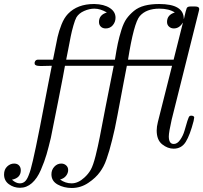

<svg xmlns="http://www.w3.org/2000/svg" viewBox="-45 -726 1008 952"><path d="M-24.9 139.2Q-24.9 114.3 -9.5 99.6Q5.9 85 24.9 85Q41 85 49.6 94.5Q58.1 104 58.1 118.2Q58.1 156.2 14.2 165Q34.2 183.1 53.2 183.1Q67.4 183.1 77.6 174.6Q87.9 166 95.9 146Q104 126 107.4 112.5Q110.8 99.1 118.2 69.8Q130.4 18.1 153.6 -99.4Q176.8 -216.8 193.8 -308.1L211.9 -399.9Q205.1 -399.9 190.4 -399.4Q175.8 -398.9 168.9 -398.9H153.8Q128.9 -398.9 127 -409.2Q125 -415 128.9 -422.1Q132.8 -429.2 142.1 -430.2H169.9H217.8Q233.9 -513.2 240.5 -542.5Q247.1 -571.8 260 -604.5Q272.9 -637.2 292 -657.2Q338.9 -706.1 420.9 -706.1H422.9Q470.7 -705.1 499.3 -686.5Q527.8 -668 527.8 -638.2Q527.8 -617.2 514.4 -601.1Q501 -585 479 -585Q463.9 -585 454.8 -594Q445.8 -603 445.8 -617.2Q445.8 -652.3 484.9 -664.1Q452.6 -683.1 422.9 -683.1Q397.9 -683.1 372.1 -671.6Q346.2 -660.2 334 -640.1Q327.1 -627.9 319.1 -599.9Q311 -571.8 305.9 -546.4Q300.8 -521 293.5 -482.4Q286.1 -443.8 283.2 -430.2H524.9Q532.7 -480 539.3 -511Q545.9 -542 556.9 -577.4Q567.9 -612.8 582.5 -633.3Q597.2 -653.8 619.1 -671.9Q641.1 -689.9 672.1 -698Q703.1 -706.1 744.1 -706.1Q866.2 -706.1 866.2 -632.8H867.2Q877 -677.7 880.9 -685.8Q884.8 -693.8 898.9 -693.8H922.9Q942.9 -693.8 942.9 -681.2Q942.9 -678.2 941.4 -673.1Q939.9 -668 939.9 -667L806.2 -132.8Q792 -69.8 792 -49.8Q792 -11.7 816.9 -12.2Q834 -12.2 848.4 -32.7Q862.8 -53.2 869.9 -78.1Q877 -103 884 -126Q891.1 -148.9 896 -150.9Q900.9 -153.8 908.9 -151.9Q917 -149.9 918 -144L915 -126Q897 -56.2 876 -22.5Q855 11.2 815.9 11.2Q786.1 11.2 759 -10.5Q731.9 -32.2 731.9 -79.1Q731.9 -97.2 737.8 -121.1L808.1 -399.9H584Q577.1 -364.7 567.1 -311.8Q557.1 -258.8 551.5 -229Q545.9 -199.2 537.8 -156.5Q529.8 -113.8 524.4 -88.9Q519 -64 511 -32Q502.9 0 497.1 20Q491.2 40 483.6 62Q476.1 84 468 98.9Q460 113.8 451.2 126Q430.2 155.8 392.6 180.9Q355 206.1 311 206.1Q272 206.1 241 189Q210 171.9 210 138.2Q210 116.2 224.4 100.6Q238.8 85 258.8 85Q272.9 85 283 94Q293 103 293 117.2Q293 132.3 282.5 145.8Q272 159.2 252.9 164.1Q278.8 183.1 310.1 183.1Q342.3 183.1 373 154.8Q393.1 136.7 405 115.5Q417 94.2 429 46.6Q440.9 -1 449.5 -45.4Q458 -89.8 478.5 -195.8Q499 -301.8 519 -399.9H276.9V-398.9Q272.9 -373 242.9 -221.4Q212.9 -69.8 207 -42Q195.8 4.9 185.8 39.6Q175.8 74.2 157.5 116.7Q139.2 159.2 113 182.1Q86.9 205.1 54.2 205.1Q23.4 205.1 -0.7 187.5Q-24.9 169.9 -24.9 139.2ZM589.8 -430.2H815.9L861.8 -612.8H860.8Q843.8 -585 816.9 -585Q802.7 -585 793 -594Q783.2 -603 783.2 -617.2Q783.2 -652.3 821.8 -664.1Q793 -683.1 745.1 -683.1Q680.2 -683.1 647.9 -646Q618.7 -612.3 589.8 -430.2Z"/></svg>

Font: CMU Classical Serif
Style: Italic
Weight: 500
Italic angle: -14.04°
Version: Version 0.7.0